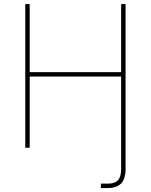

<svg xmlns="http://www.w3.org/2000/svg" viewBox="-20 -748 764 972"><path d="M490.7 204.1V181.6Q500 181.6 509.8 181.6Q519.5 181.6 525.9 181.6Q561 181.6 577.1 164.6Q593.3 147.5 593.3 107.4V-62.5H615.7V107.4Q615.7 157.2 593.3 180.7Q570.8 204.1 525.9 204.1Q519.5 204.1 509.3 204.1Q499 204.1 490.7 204.1ZM107.9 0V-727.5H130.4V-382.8H593.3V-727.5H615.7V0H593.3V-360.4H130.4V0Z"/></svg>

Font: Inter 17pt Thin
Style: Regular
Weight: 250
Version: Version 4.001;git-66647c0bb